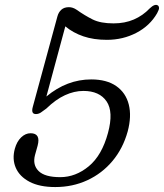

<svg xmlns="http://www.w3.org/2000/svg" viewBox="-20 -744 663 776"><path d="M40 -143Q48 -172 65.5 -188.8Q83 -205.5 103.5 -205.5Q145.5 -205.5 132 -155L121.5 -117.5Q111 -77.5 136 -52.8Q161 -28 223.5 -28Q285.5 -28 338.8 -72Q392 -116 416.5 -207Q439.5 -292 410.8 -334.2Q382 -376.5 317 -376.5Q280 -376.5 242.5 -359.2Q205 -342 167 -305Q154 -295 144.8 -289Q135.5 -283 125 -283Q104.5 -283 112.5 -312L212 -677.5Q216.5 -694.5 228 -704.8Q239.5 -715 258.5 -715Q274 -715 289 -705Q323 -681 354.8 -665.2Q386.5 -649.5 439 -649.5Q484.5 -649.5 521 -665.2Q557.5 -681 585 -710Q606 -730 618 -722Q622 -719.5 622.8 -712.8Q623.5 -706 615 -690.5Q586 -640 531.5 -611.5Q477 -583 412 -583Q358.5 -583 316.8 -597.2Q275 -611.5 244 -637.5L167.5 -354Q250.5 -423 348.5 -423Q411.5 -423 450 -396Q488.5 -369 500.5 -321.5Q512.5 -274 496 -212.5Q477 -144 434.8 -93.5Q392.5 -43 333 -15.5Q273.5 12 203.5 12Q140 12 99.5 -9.2Q59 -30.5 43.8 -65.8Q28.5 -101 40 -143Z"/></svg>

Font: Fraunces 9pt S100 Light
Style: Italic
Weight: 300
Italic angle: -16°
Version: Version 1.000; ttfautohint (v1.8.3)